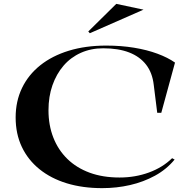

<svg xmlns="http://www.w3.org/2000/svg" viewBox="-20 -959 987 994"><path d="M884 -133Q842 -82 782.5 -49.5Q723 -17 653.5 -1Q584 15 509 15Q408 15 326 -10Q244 -35 184.5 -83Q125 -131 93 -198.5Q61 -266 61 -351Q61 -435 94 -503.5Q127 -572 188.5 -621Q250 -670 336.5 -696.5Q423 -723 530 -723Q607 -723 674 -712Q741 -701 795 -681Q849 -661 886 -635L815 -375H794L776 -519Q769 -582 736.5 -624Q704 -666 648.5 -687.5Q593 -709 514 -709Q451 -709 398.5 -685.5Q346 -662 309 -619Q272 -576 251.5 -517.5Q231 -459 231 -388Q231 -311 256 -247Q281 -183 328.5 -136.5Q376 -90 444 -65Q512 -40 599 -40Q680 -40 751 -66Q822 -92 871 -140ZM445 -787 437 -796 582 -939 723 -909Z"/></svg>

Font: Kalnia SemiExpanded
Style: Regular
Weight: 400
Width: 6
Designer: Frida Medrano
Foundry: Frida Medrano
Version: Version 1.105